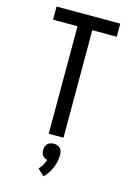

<svg xmlns="http://www.w3.org/2000/svg" viewBox="-143 -807 787 1130"><g transform="rotate(15 250.0 -242.5)"><path d="M205 0V-655H56V-735H444V-655H295V0ZM240 250 200 213Q212 200 221.5 184.5Q231 169 236 151Q228 150 220.5 145.5Q213 141 207.5 134Q202 127 200 118.5Q198 110 198 101Q198 90 201.5 80Q205 70 212 62.5Q219 55 229.5 52Q240 49 250 49Q260 49 270.5 52Q281 55 288 62.5Q295 70 298.5 80Q302 90 302 101Q302 122 298 142.5Q294 163 286 182Q278 201 266.5 218.5Q255 236 240 250Z"/></g></svg>

Font: Iosevka Fixed Medium
Style: Regular
Weight: 500
Monospace: yes
Designer: Belleve Invis
Foundry: Belleve Invis
Version: Version 32.3.0